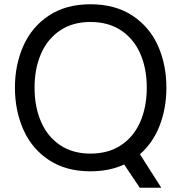

<svg xmlns="http://www.w3.org/2000/svg" viewBox="-20 -793 852 900"><path d="M636 -70 736 87H635L562 -22Q493 10 404 10Q289 10 209 -43Q129 -96 89.5 -185.5Q50 -275 50 -382Q50 -489 89.5 -578Q129 -667 209 -720Q289 -773 404 -773Q520 -773 600.5 -720Q681 -667 720.5 -578.5Q760 -490 760 -382Q760 -286 728.5 -204.5Q697 -123 636 -70ZM404 -73Q488 -73 547.5 -112.5Q607 -152 637.5 -222Q668 -292 668 -382Q668 -472 637.5 -541.5Q607 -611 547.5 -650.5Q488 -690 404 -690Q321 -690 262 -650.5Q203 -611 172.5 -541.5Q142 -472 142 -382Q142 -292 172.5 -222Q203 -152 262 -112.5Q321 -73 404 -73Z"/></svg>

Font: Open Sauce One
Style: Regular
Weight: 400
Designer: Alfredo Marco Pradil
Foundry: Creative Sauce Fz LLC
Version: Version 1.477